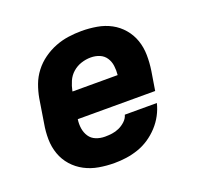

<svg xmlns="http://www.w3.org/2000/svg" viewBox="-99 -640 798 760"><g transform="rotate(-20 300.0 -260.0)"><path d="M261 8Q228 8 196 2.5Q164 -3 136.5 -17.5Q109 -32 88.5 -55Q68 -78 57.5 -107.5Q47 -137 46.5 -169.5Q46 -202 52 -235L68 -335Q73 -363 83 -390Q93 -417 111 -440.5Q129 -464 153.5 -481.5Q178 -499 205 -509.5Q232 -520 260 -524Q288 -528 316 -528Q348 -528 380 -522.5Q412 -517 439 -502.5Q466 -488 486 -464.5Q506 -441 516 -412Q526 -383 526.5 -350.5Q527 -318 522 -285L509 -205H183Q180 -185 183 -166Q186 -147 196 -132Q206 -117 223.5 -110Q241 -103 261 -103Q276 -103 291 -105Q306 -107 320.5 -113.5Q335 -120 347.5 -131.5Q360 -143 364 -158H499Q493 -133 480.5 -109.5Q468 -86 449.5 -66Q431 -46 408.5 -31Q386 -16 361 -7.5Q336 1 311 4.5Q286 8 261 8ZM391 -315Q393 -335 390.5 -354Q388 -373 378 -388Q368 -403 351 -410Q334 -417 314 -417Q294 -417 274 -410.5Q254 -404 238 -390Q222 -376 213.5 -356.5Q205 -337 201 -317V-315Z"/></g></svg>

Font: Iosevka SS04 Hv Ex Obl
Style: Regular
Weight: 900
Width: 7
Italic angle: -9°
Monospace: yes
Designer: Belleve Invis
Foundry: Belleve Invis
Version: Version 19.0.0; ttfautohint (v1.8.4)